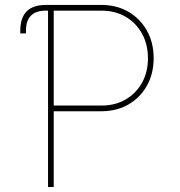

<svg xmlns="http://www.w3.org/2000/svg" viewBox="-20 -747 720 767"><path d="M83.8 -613.6H61.1V-625Q61.1 -727.3 163.4 -727.3H384.9Q446 -727.3 493.1 -699.9Q540.1 -672.6 566.9 -624.6Q593.8 -576.7 593.8 -514.2Q593.8 -452.4 566.9 -404.7Q540.1 -356.9 493.1 -329.7Q446 -302.6 384.9 -302.6H194.6V0H171.9V-704.5H163.4Q83.8 -704.5 83.8 -625ZM194.6 -325.3H384.9Q439.6 -325.3 481.5 -349.4Q523.4 -373.6 547.2 -416.2Q571 -458.8 571 -514.2Q571 -570 547.2 -612.9Q523.4 -655.9 481.5 -680.2Q439.6 -704.5 384.9 -704.5H194.6Z"/></svg>

Font: Inter UI Thin
Style: Regular
Weight: 100
Designer: Rasmus Andersson
Foundry: rsms
Version: 3.2;8d6f07862